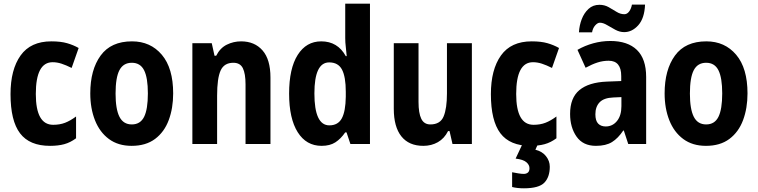

<svg xmlns="http://www.w3.org/2000/svg" viewBox="-20 -780 4107 1040"><path d="M251 10Q140 10 88.5 -58Q37 -126 37 -270Q37 -403 91.5 -479.5Q146 -556 258 -556Q309 -556 343.5 -546Q378 -536 406 -520L368 -412Q338 -427 313.5 -435Q289 -443 265 -443Q174 -443 174 -271Q174 -104 268 -104Q304 -104 332.5 -115Q361 -126 392 -149V-31Q361 -8 328 1Q295 10 251 10Z M918 -274Q918 -194 894 -129.5Q870 -65 820 -27.5Q770 10 693 10Q620 10 570 -27Q520 -64 494.5 -128.5Q469 -193 469 -274Q469 -402 525 -479Q581 -556 695 -556Q795 -556 856.5 -483.5Q918 -411 918 -274ZM606 -273Q606 -189 627 -147.5Q648 -106 694 -106Q740 -106 760.5 -147Q781 -188 781 -274Q781 -359 760.5 -399.5Q740 -440 694 -440Q648 -440 627 -400Q606 -360 606 -273Z M1286 -556Q1359 -556 1402 -507Q1445 -458 1445 -360V0H1310V-323Q1310 -381 1295.5 -410.5Q1281 -440 1244 -440Q1194 -440 1175 -398Q1156 -356 1156 -262V0H1022V-546H1127L1142 -478H1151Q1172 -520 1208.5 -538Q1245 -556 1286 -556Z M1722 10Q1639 10 1592.5 -64Q1546 -138 1546 -273Q1546 -409 1592.5 -482.5Q1639 -556 1720 -556Q1809 -556 1853 -476H1858Q1856 -502 1853 -526Q1850 -550 1850 -574V-760H1984V0H1878L1857 -63H1850Q1826 -28 1796.5 -9Q1767 10 1722 10ZM1764 -101Q1811 -101 1831.5 -139Q1852 -177 1853 -256V-283Q1853 -364 1832.5 -403Q1812 -442 1763 -442Q1683 -442 1683 -274Q1683 -101 1764 -101Z M2536 -546V0H2431L2415 -70H2407Q2387 -30 2352 -10Q2317 10 2273 10Q2195 10 2154 -41.5Q2113 -93 2113 -191V-546H2247V-228Q2247 -167 2262 -136.5Q2277 -106 2311 -106Q2365 -106 2383 -149.5Q2401 -193 2401 -274V-546Z M2853 10Q2742 10 2690.5 -58Q2639 -126 2639 -270Q2639 -403 2693.5 -479.5Q2748 -556 2860 -556Q2911 -556 2945.5 -546Q2980 -536 3008 -520L2970 -412Q2940 -427 2915.5 -435Q2891 -443 2867 -443Q2776 -443 2776 -271Q2776 -104 2870 -104Q2906 -104 2934.5 -115Q2963 -126 2994 -149V-31Q2963 -8 2930 1Q2897 10 2853 10ZM2958 123Q2958 179 2928.5 209.5Q2899 240 2818 240Q2782 240 2754 233V153Q2769 156 2787 159Q2805 162 2817 162Q2830 162 2839 155Q2848 148 2848 131Q2848 113 2831 98.5Q2814 84 2773 79L2810 0H2894L2880 31Q2917 40 2937.5 66Q2958 92 2958 123Z M3286 -558Q3380 -558 3430 -509.5Q3480 -461 3480 -363V0H3383L3359 -73H3356Q3328 -31 3295 -10.5Q3262 10 3208 10Q3138 10 3103 -40Q3068 -90 3068 -163Q3068 -250 3118.5 -292Q3169 -334 3267 -338L3345 -341V-368Q3345 -451 3277 -451Q3246 -451 3216.5 -441.5Q3187 -432 3152 -413L3108 -510Q3148 -533 3193.5 -545.5Q3239 -558 3286 -558ZM3302 -252Q3251 -250 3228 -226Q3205 -202 3205 -161Q3205 -126 3220 -110.5Q3235 -95 3261 -95Q3298 -95 3322 -124.5Q3346 -154 3346 -205V-254ZM3116 -605Q3118 -642 3131 -676Q3144 -710 3168 -732Q3192 -754 3227 -754Q3254 -754 3276.5 -741.5Q3299 -729 3319.5 -716Q3340 -703 3362 -703Q3377 -703 3388 -718Q3399 -733 3403 -755H3474Q3471 -681 3437.5 -643.5Q3404 -606 3361 -606Q3337 -606 3313.5 -618.5Q3290 -631 3268.5 -644Q3247 -657 3229 -657Q3217 -657 3204 -642.5Q3191 -628 3187 -605Z M4029 -274Q4029 -194 4005 -129.5Q3981 -65 3931 -27.5Q3881 10 3804 10Q3731 10 3681 -27Q3631 -64 3605.5 -128.5Q3580 -193 3580 -274Q3580 -402 3636 -479Q3692 -556 3806 -556Q3906 -556 3967.5 -483.5Q4029 -411 4029 -274ZM3717 -273Q3717 -189 3738 -147.5Q3759 -106 3805 -106Q3851 -106 3871.5 -147Q3892 -188 3892 -274Q3892 -359 3871.5 -399.5Q3851 -440 3805 -440Q3759 -440 3738 -400Q3717 -360 3717 -273Z"/></svg>

Font: Noto Sans Malayalam Condensed
Style: Bold
Weight: 700
Width: 3
Designer: Jelle Bosma - Monotype Design Team
Foundry: Monotype Imaging Inc.
Version: Version 2.104; ttfautohint (v1.8.4.7-5d5b)